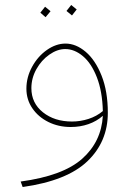

<svg xmlns="http://www.w3.org/2000/svg" viewBox="-20 -510 525 771"><path d="M413 -57Q413 59 331 137.5Q249 216 71 241L63 219Q233 196 310 127.5Q387 59 393 -45Q368 -23 335 -11.5Q302 0 264 0Q215 0 174.5 -20Q134 -40 110 -75Q86 -110 86 -154Q86 -200 109 -242Q132 -284 168.5 -309.5Q205 -335 243 -335Q285 -335 324 -302Q363 -269 388 -206Q413 -143 413 -57ZM269 -22Q303 -22 335.5 -32.5Q368 -43 393 -64Q391 -143 369 -199.5Q347 -256 313 -284.5Q279 -313 242 -313Q210 -313 178 -290.5Q146 -268 126 -232Q106 -196 106 -156Q106 -96 152.5 -59Q199 -22 269 -22ZM247 -466 266 -490 288 -472 269 -448ZM142 -459 161 -483 183 -465 163 -441Z"/></svg>

Font: FiraGO Thin
Style: Italic
Weight: 100
Italic angle: -8°
Designer: bBox Type GmbH
Foundry: bBox Type GmbH
Version: Version 1.001